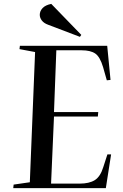

<svg xmlns="http://www.w3.org/2000/svg" viewBox="-20 -965 632 985"><path d="M160 -698 80 -713 82 -730H530L547 -555L528 -553L509 -620Q493 -674 468.5 -690.5Q444 -707 399 -707H269L257 -390H484L482 -367H257L242 -23H388Q438 -23 466.5 -41Q495 -59 510 -108L531 -173H550L523 0H48L50 -18L133 -30ZM397 -786 390 -776 227 -838Q205 -846 194.5 -860Q184 -874 184 -889Q184 -908 198.5 -923.5Q213 -939 243 -945Z"/></svg>

Font: Literata 72pt Medium
Style: Italic
Weight: 500
Italic angle: -2°
Designer: Latin by Veronika Burian and Jose Scaglione. Greek by Irene Vlachou. Cyrillic by Vera Evstafieva
Foundry: TypeTogether
Version: Version 3.002